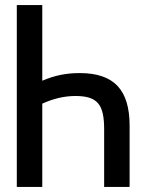

<svg xmlns="http://www.w3.org/2000/svg" viewBox="-20 -734 570 754"><path d="M146 -714H46V0H146V-327C188 -346 231 -357 276 -357C364 -357 389 -323 389 -226V0H489V-240C489 -381 428 -447 293 -447C242 -447 198 -439 146 -417Z"/></svg>

Font: Noto Sans Mono Condensed Medium
Style: Regular
Weight: 500
Width: 3
Designer: Monotype Design Team
Foundry: Monotype Imaging Inc.
Version: Version 2.014